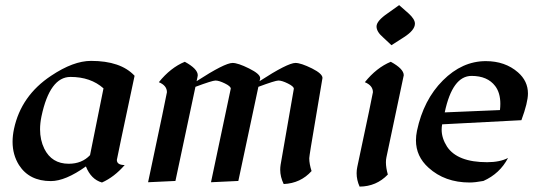

<svg xmlns="http://www.w3.org/2000/svg" viewBox="-20 -688 2042 730"><path d="M367.7 5.9Q326.2 -5.9 306.6 -55.2Q228.5 0.5 173.3 0.5Q91.3 0.5 52.2 -60.5Q27.8 -99.6 27.8 -148.9Q27.8 -172.4 33.2 -197.8Q60.1 -324.2 174.3 -399.9Q258.8 -456.5 326.2 -456.5Q439 -456.5 491.7 -399.9Q424.3 -83.5 424.3 -80.1Q424.3 -60.5 454.1 -60.5Q414.1 -14.6 367.7 5.9ZM241.2 -65.4Q291.5 -65.4 322.3 -98.1L373.5 -352.1Q324.7 -395.5 248 -395.5Q169.4 -395.5 137.7 -245.6Q132.3 -219.7 132.3 -196.3Q132.3 -155.8 148.4 -122.6Q176.8 -65.4 241.2 -65.4Z M1058.6 11.7Q1045.4 -15.6 1045.4 -42.5Q1045.4 -52.2 1046.9 -61.5L1097.2 -350.6Q1097.2 -359.4 1074.5 -370.6Q1051.8 -381.8 1038.6 -381.8Q1026.4 -381.8 962.4 -357.9L886.2 0L782.2 4.9L857.4 -351.1Q857.4 -359.9 835 -370.8Q812.5 -381.8 799.3 -381.8Q787.1 -381.8 723.1 -357.9L647 0L543 4.9Q614.7 -332.5 614.7 -337.4Q614.7 -362.8 584 -375.5Q628.4 -430.7 682.6 -453.1Q731.9 -426.3 731.9 -401.9Q731.9 -398.9 727.5 -379.4Q834.5 -448.7 864.3 -448.7Q884.8 -448.7 927 -427.7Q969.2 -406.7 969.2 -391.1V-389.2L966.8 -379.4Q1073.7 -448.7 1103.5 -448.7Q1124 -448.7 1166.5 -427.7Q1206.1 -407.7 1206.1 -391.6L1181.6 -246.1Q1155.8 -95.2 1155.8 -86.4Q1155.8 -64.9 1164.6 -37.6Q1123 8.8 1058.6 11.7Z M1468.3 -516.1 1436 -546.4Q1411.6 -567.4 1411.6 -587.4Q1411.6 -608.4 1453.6 -637.2L1497.6 -668.5L1533.2 -637.2Q1557.6 -615.2 1557.6 -598.1Q1557.6 -573.2 1515.6 -546.4ZM1347.2 21.5Q1335.9 -3.9 1335.9 -29.3Q1335.9 -41.5 1338.4 -53.2Q1397.9 -332.5 1397.9 -337.4Q1397.9 -362.8 1367.2 -375.5Q1411.6 -430.7 1465.8 -453.1Q1515.1 -426.3 1515.1 -401.9Q1515.1 -399.4 1449.2 -89.8Q1447.3 -81.1 1447.3 -70.8Q1447.3 -50.3 1454.6 -24.4Q1411.1 21 1347.2 21.5Z M1765.6 5.9Q1671.4 5.9 1609.4 -50.3Q1561.5 -93.3 1561.5 -154.3Q1561.5 -171.9 1565.4 -190.9Q1590.3 -308.6 1663.8 -382.1Q1737.3 -455.6 1827.1 -455.6Q1900.4 -455.6 1949.2 -413.1Q1987.3 -379.9 1987.3 -332.5Q1987.3 -298.3 1962.4 -231L1661.1 -215.3Q1659.2 -205.1 1659.2 -194.8Q1659.2 -162.6 1679.7 -130.4Q1719.2 -71.3 1832 -71.3Q1880.4 -71.3 1911.6 -87.4Q1880.4 -27.8 1817.9 0Q1786.1 5.9 1765.6 5.9ZM1670.9 -260.7 1880.9 -269.5Q1882.3 -282.2 1882.3 -293.5Q1882.3 -335 1862.8 -360.8Q1833.5 -399.4 1772.9 -399.4Q1700.2 -399.4 1670.9 -260.7Z"/></svg>

Font: Balgruf
Style: Italic
Weight: 500
Italic angle: -12°
Designer: Paul James Miller
Foundry: High-Logic / Made with FontCreator
Version: Version 1.201;March 28, 2021;FontCreator 13.0.0.2683 64-bit